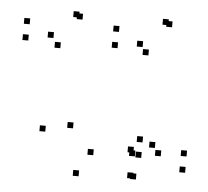

<svg xmlns="http://www.w3.org/2000/svg" viewBox="-45 -585 710 654"><g transform="rotate(5 310.0 -257.5)"><path d="M453.8 -58.8V-78.8H433.8V-58.8ZM453.8 -111.8V-131.8H433.8V-111.8ZM290.3 -53.8V-73.8H270.3V-53.8ZM213.7 -139V-159H193.7V-139ZM213.7 -510.8V-530.8H193.7V-510.8ZM201.3 -516.8V-536.8H181.3V-516.8ZM35.8 -479.3V-499.3H15.8V-479.3ZM35.8 -423.7V-443.7H15.8V-423.7ZM146.8 -407.2V-427.2H126.8V-407.2ZM120.5 -439.7V-459.7H100.5V-439.7ZM120.5 -119.5V-139.5H100.5V-119.5ZM246.8 22V2H226.8V22ZM442.2 16V-4H422.2V16ZM607.2 -21.5V-41.5H587.2V-21.5ZM607.2 -77.2V-97.2H587.2V-77.2ZM497.3 -96.7V-116.7H477.3V-96.7ZM519.7 -70.2V-90.2H499.7V-70.2ZM519.7 -511.3V-531.3H499.7V-511.3ZM506.5 -517.3V-537.3H486.5V-517.3ZM341 -479.8V-499.8H321V-479.8ZM341 -424.2V-444.2H321V-424.2ZM447.8 -408.8V-428.8H427.8V-408.8ZM425.7 -435.5V-455.5H405.7V-435.5ZM425.7 -74V-94H405.7V-74ZM431.8 -62.2V-82.2H411.8V-62.2ZM431.8 13.8V-6.2H411.8V13.8Z"/></g></svg>

Font: Monaspace Xenon Dots Var
Style: Regular
Weight: 400
Designer: Riley Cran and the Lettermatic Team
Version: Version 1.100 (Monaspace Xenon Dots)